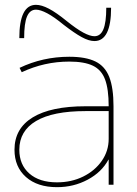

<svg xmlns="http://www.w3.org/2000/svg" viewBox="-20 -765 569 795"><path d="M216 10Q135 10 87.5 -32Q40 -74 40 -145Q40 -233 115.5 -279Q191 -325 334 -325H430Q430 -396 415 -436Q400 -476 364.5 -493Q329 -510 267 -510Q215 -510 166 -499Q117 -488 70 -466L61 -484Q109 -507 160.5 -518.5Q212 -530 267 -530Q335 -530 375 -510.5Q415 -491 432.5 -446Q450 -401 450 -325V0H430V-104H429Q401 -52 343 -21Q285 10 216 10ZM216 -10Q276 -10 324.5 -34Q373 -58 401.5 -99Q430 -140 430 -190V-305H334Q199 -305 129.5 -264Q60 -223 60 -145Q60 -83 101.5 -46.5Q143 -10 216 -10ZM371 -595Q348 -595 318 -611.5Q288 -628 244 -662Q204 -695 175.5 -710Q147 -725 129 -725Q104 -725 92 -697Q80 -669 80 -607H60Q60 -745 129 -745Q152 -745 182.5 -729Q213 -713 256 -678Q297 -645 325 -630Q353 -615 371 -615Q396 -615 408 -643.5Q420 -672 420 -733H440Q440 -595 371 -595Z"/></svg>

Font: M PLUS 1 Thin Thin
Style: Regular
Weight: 250
Version: Version 1.001